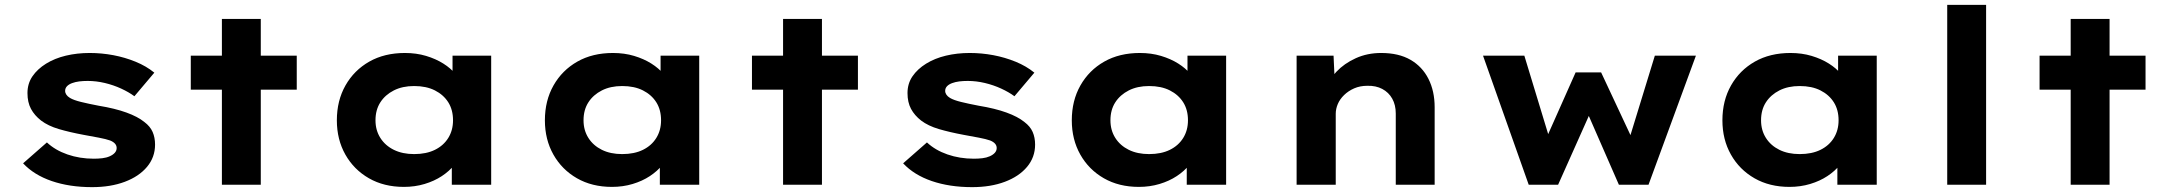

<svg xmlns="http://www.w3.org/2000/svg" viewBox="-20 -760 8939 790"><path d="M359 10Q266 10 193 -15Q120 -40 75 -88L173 -174Q207 -142 257.5 -124.5Q308 -107 366 -107Q384 -107 401 -109Q418 -111 431.5 -117Q445 -123 452.5 -131.5Q460 -140 460 -151Q460 -171 433 -182Q416 -188 387 -193.5Q358 -199 325 -205Q266 -216 222 -229Q178 -242 149 -264Q122 -285 107.5 -312Q93 -339 93 -377Q93 -416 113.5 -446Q134 -476 169.5 -498Q205 -520 251 -531Q297 -542 349 -542Q398 -542 446 -533Q494 -524 538 -506Q582 -488 615 -461L533 -364Q510 -381 478.5 -395.5Q447 -410 411.5 -418.5Q376 -427 341 -427Q322 -427 306 -425Q290 -423 276.5 -418Q263 -413 255.5 -405Q248 -397 248 -386Q248 -378 253 -370.5Q258 -363 268 -357Q283 -348 313.5 -340.5Q344 -333 386 -325Q453 -314 500 -297Q547 -280 574 -258Q598 -240 608 -217Q618 -194 618 -165Q618 -113 585 -73.5Q552 -34 493.5 -12Q435 10 359 10Z M893 0V-682H1053V0ZM765 -391V-531H1201V-391Z M1642 9Q1560 9 1498 -26.5Q1436 -62 1401 -124Q1366 -186 1366 -265Q1366 -346 1401.5 -408.5Q1437 -471 1499.5 -506.5Q1562 -542 1646 -542Q1693 -542 1733 -530Q1773 -518 1804 -498.5Q1835 -479 1854.5 -455Q1874 -431 1879 -407L1842 -405V-531H2001V0H1839V-139L1873 -132Q1869 -106 1849 -81Q1829 -56 1798 -35.5Q1767 -15 1727 -3Q1687 9 1642 9ZM1684 -126Q1734 -126 1769.5 -143.5Q1805 -161 1824.5 -192.5Q1844 -224 1844 -265Q1844 -308 1824.5 -339Q1805 -370 1769.5 -388Q1734 -406 1684 -406Q1636 -406 1600.5 -388Q1565 -370 1545 -339Q1525 -308 1525 -265Q1525 -224 1545 -192.5Q1565 -161 1600.5 -143.5Q1636 -126 1684 -126Z M2498 9Q2416 9 2354 -26.5Q2292 -62 2257 -124Q2222 -186 2222 -265Q2222 -346 2257.5 -408.5Q2293 -471 2355.5 -506.5Q2418 -542 2502 -542Q2549 -542 2589 -530Q2629 -518 2660 -498.5Q2691 -479 2710.5 -455Q2730 -431 2735 -407L2698 -405V-531H2857V0H2695V-139L2729 -132Q2725 -106 2705 -81Q2685 -56 2654 -35.5Q2623 -15 2583 -3Q2543 9 2498 9ZM2540 -126Q2590 -126 2625.5 -143.5Q2661 -161 2680.5 -192.5Q2700 -224 2700 -265Q2700 -308 2680.5 -339Q2661 -370 2625.5 -388Q2590 -406 2540 -406Q2492 -406 2456.5 -388Q2421 -370 2401 -339Q2381 -308 2381 -265Q2381 -224 2401 -192.5Q2421 -161 2456.5 -143.5Q2492 -126 2540 -126Z M3202 0V-682H3362V0ZM3074 -391V-531H3510V-391Z M3980 10Q3887 10 3814 -15Q3741 -40 3696 -88L3794 -174Q3828 -142 3878.5 -124.5Q3929 -107 3987 -107Q4005 -107 4022 -109Q4039 -111 4052.5 -117Q4066 -123 4073.5 -131.5Q4081 -140 4081 -151Q4081 -171 4054 -182Q4037 -188 4008 -193.5Q3979 -199 3946 -205Q3887 -216 3843 -229Q3799 -242 3770 -264Q3743 -285 3728.5 -312Q3714 -339 3714 -377Q3714 -416 3734.5 -446Q3755 -476 3790.5 -498Q3826 -520 3872 -531Q3918 -542 3970 -542Q4019 -542 4067 -533Q4115 -524 4159 -506Q4203 -488 4236 -461L4154 -364Q4131 -381 4099.5 -395.5Q4068 -410 4032.5 -418.5Q3997 -427 3962 -427Q3943 -427 3927 -425Q3911 -423 3897.5 -418Q3884 -413 3876.5 -405Q3869 -397 3869 -386Q3869 -378 3874 -370.5Q3879 -363 3889 -357Q3904 -348 3934.5 -340.5Q3965 -333 4007 -325Q4074 -314 4121 -297Q4168 -280 4195 -258Q4219 -240 4229 -217Q4239 -194 4239 -165Q4239 -113 4206 -73.5Q4173 -34 4114.5 -12Q4056 10 3980 10Z M4666 9Q4584 9 4522 -26.5Q4460 -62 4425 -124Q4390 -186 4390 -265Q4390 -346 4425.5 -408.5Q4461 -471 4523.5 -506.5Q4586 -542 4670 -542Q4717 -542 4757 -530Q4797 -518 4828 -498.5Q4859 -479 4878.5 -455Q4898 -431 4903 -407L4866 -405V-531H5025V0H4863V-139L4897 -132Q4893 -106 4873 -81Q4853 -56 4822 -35.5Q4791 -15 4751 -3Q4711 9 4666 9ZM4708 -126Q4758 -126 4793.5 -143.5Q4829 -161 4848.5 -192.5Q4868 -224 4868 -265Q4868 -308 4848.5 -339Q4829 -370 4793.5 -388Q4758 -406 4708 -406Q4660 -406 4624.5 -388Q4589 -370 4569 -339Q4549 -308 4549 -265Q4549 -224 4569 -192.5Q4589 -161 4624.5 -143.5Q4660 -126 4708 -126Z M5315 0V-531H5467L5473 -401L5433 -390Q5446 -430 5478.5 -464.5Q5511 -499 5558.5 -520.5Q5606 -542 5663 -542Q5735 -542 5783.5 -514Q5832 -486 5857.5 -435.5Q5883 -385 5883 -319V0H5723V-293Q5723 -328 5708.5 -354Q5694 -380 5667.5 -394Q5641 -408 5606 -407Q5576 -407 5552 -396.5Q5528 -386 5510.5 -369Q5493 -352 5484.5 -332Q5476 -312 5476 -292V0H5396Q5361 0 5341 0Q5321 0 5315 0Z M6270 0 6082 -531H6252L6359 -179L6338 -181L6463 -462H6568L6700 -180L6681 -179L6789 -531H6958L6763 0H6641L6495 -334L6541 -336L6391 0Z M7343 9Q7261 9 7199 -26.5Q7137 -62 7102 -124Q7067 -186 7067 -265Q7067 -346 7102.5 -408.5Q7138 -471 7200.5 -506.5Q7263 -542 7347 -542Q7394 -542 7434 -530Q7474 -518 7505 -498.5Q7536 -479 7555.5 -455Q7575 -431 7580 -407L7543 -405V-531H7702V0H7540V-139L7574 -132Q7570 -106 7550 -81Q7530 -56 7499 -35.5Q7468 -15 7428 -3Q7388 9 7343 9ZM7385 -126Q7435 -126 7470.5 -143.5Q7506 -161 7525.5 -192.5Q7545 -224 7545 -265Q7545 -308 7525.5 -339Q7506 -370 7470.5 -388Q7435 -406 7385 -406Q7337 -406 7301.5 -388Q7266 -370 7246 -339Q7226 -308 7226 -265Q7226 -224 7246 -192.5Q7266 -161 7301.5 -143.5Q7337 -126 7385 -126Z M7992 0V-740H8152V0Z M8500 0V-682H8660V0ZM8372 -391V-531H8808V-391Z"/></svg>

Font: Lexend Giga
Style: Bold
Weight: 700
Version: Version 1.007